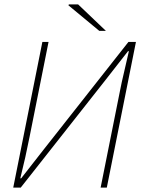

<svg xmlns="http://www.w3.org/2000/svg" viewBox="-20 -850 646 870"><path d="M40 0 172 -660H200L114 -230Q105 -184 94.5 -137Q84 -90 72 -42H76Q101 -74 126 -106Q151 -138 176 -170L562 -660H596L464 0H436L522 -430Q531 -477 542.5 -524.5Q554 -572 564 -618H560Q535 -586 510 -554Q485 -522 460 -490L74 0ZM430 -710 290 -826 292 -830H334L460 -710Z"/></svg>

Font: Source Sans 3
Style: Italic
Weight: 200
Italic angle: -11°
Designer: Paul D. Hunt
Foundry: Adobe
Version: Version 3.046;hotconv 1.0.118;makeotfexe 2.5.65603